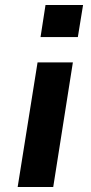

<svg xmlns="http://www.w3.org/2000/svg" viewBox="-20 -752 364 772"><path d="M143 -603 163 -732H314L293 -603ZM51 0 131 -501H273L194 0Z"/></svg>

Font: Nunito Sans 7pt SemiExpanded
Style: Bold Italic
Weight: 700
Width: 6
Italic angle: -9°
Designer: Vernon Adams
Foundry: Vernon Adams
Version: Version 3.101;gftools[0.9.27]